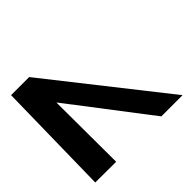

<svg xmlns="http://www.w3.org/2000/svg" viewBox="-183 -1065 1306 1306"><g transform="rotate(-45 470.5 -412.0)"><path d="M249.9 -570 686.5 0H890.5L239.7 -825H65.7L50.5 0L250.9 1L248.3 -569Z"/></g></svg>

Font: Hussar
Style: BdOpOblFour
Weight: 700
Foundry: Cannot Into Space Fonts
Version: Version 2.00